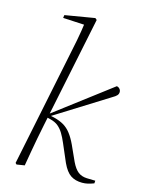

<svg xmlns="http://www.w3.org/2000/svg" viewBox="-115 -814 667 892"><g transform="rotate(15 219.0 -368.5)"><path d="M47 0 156 -531Q166 -578 175 -624Q184 -670 190 -717L202 -702L86 -708L88 -722L231 -746L239 -739L128 -201Q121 -168 115 -135.5Q109 -103 103 -69.5Q97 -36 91 0L53 6ZM425 -3Q409 3 396 6Q383 9 369 9Q336 9 313.5 -6Q291 -21 273 -60L236 -146Q225 -172 214 -190Q203 -208 188.5 -220Q174 -232 150 -238L125 -244V-255H131L136 -259L409 -466Q417 -465 423 -458.5Q429 -452 429 -443Q429 -434 423 -427Q417 -420 401 -411L142 -249V-255L165 -250Q193 -243 212.5 -231.5Q232 -220 247.5 -200Q263 -180 277 -150L311 -75Q326 -44 343 -31Q360 -18 385 -17L426 -16Z"/></g></svg>

Font: Source Serif 4 48pt Light
Style: Italic
Weight: 300
Italic angle: -12°
Designer: Frank Grießhammer
Foundry: Adobe Systems Incorporated
Version: Version 4.004;hotconv 1.0.116;makeotfexe 2.5.65601